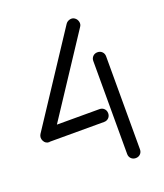

<svg xmlns="http://www.w3.org/2000/svg" viewBox="-137 -728 723 844"><g transform="rotate(-20 225.0 -305.5)"><path d="M21 -166 20 -165Q2 -165 -6 -181Q-14 -197 -5 -212L269 -628Q276 -638 288.5 -641Q301 -644 311 -637Q321 -630 324 -617.5Q327 -605 320 -595L77 -226H276Q289 -226 297.5 -217.5Q306 -209 306 -196Q306 -183 297.5 -174.5Q289 -166 276 -166ZM383 1Q383 14 374.5 22.5Q366 31 353 31Q340 31 331.5 22.5Q323 14 323 1V-434Q323 -447 331.5 -455.5Q340 -464 353 -464Q366 -464 374.5 -455.5Q383 -447 383 -434Z"/></g></svg>

Font: Beon
Style: Medium
Weight: 500
Designer: BSozoo
Foundry: BSozoo
Version: Version 001.000